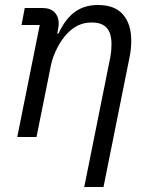

<svg xmlns="http://www.w3.org/2000/svg" viewBox="-20 -548 614 768"><path d="M126 0H49L139 -448H66L79 -516H149Q182 -516 198.5 -498.5Q215 -481 215 -453Q215 -448 214 -441.5Q213 -435 211 -424L209 -414H214Q241 -472 279 -500Q317 -528 372 -528Q439 -528 472 -490Q505 -452 505 -385Q505 -371 503.5 -354Q502 -337 498 -318L394 200H317L421 -318Q424 -333 425 -347.5Q426 -362 426 -371Q426 -415 407 -436.5Q388 -458 347 -458Q319 -458 296 -448Q273 -438 252 -417Q227 -392 208.5 -355.5Q190 -319 184 -288Z"/></svg>

Font: IBM Plex Sans
Style: Italic
Weight: 400
Italic angle: -11.31°
Designer: Mike Abbink, Paul van der Laan, Pieter van Rosmalen
Foundry: Bold Monday
Version: Version 3.201